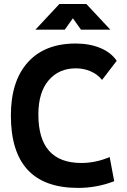

<svg xmlns="http://www.w3.org/2000/svg" viewBox="-20 -918 626 948"><path d="M365.2 9.8Q33.7 9.8 33.7 -347.7Q33.7 -517.1 117.2 -610.1Q200.7 -703.1 353.5 -703.1Q422.4 -703.1 475.6 -680.9Q528.8 -658.7 556.2 -617.7L483.9 -523.4Q461.9 -550.8 428 -565.7Q394 -580.6 354.5 -580.6Q270.5 -580.6 220 -521.2Q169.4 -461.9 169.4 -352.5Q169.4 -113.3 381.8 -113.3Q452.6 -113.3 521.5 -142.6L543.9 -23.4Q459 9.8 365.2 9.8ZM154.8 -771.5 273.4 -898.4H406.2L524.9 -771.5H379.9L331.5 -839.4H348.1L299.8 -771.5Z"/></svg>

Font: Cascadia Code PL
Style: Regular
Weight: 400
Monospace: yes
Designer: Aaron Bell
Foundry: Saja Typeworks
Version: Version 2102.003